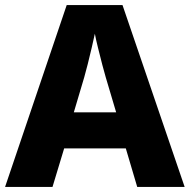

<svg xmlns="http://www.w3.org/2000/svg" viewBox="-20 -737 748 757"><path d="M521 0 476 -152H233L187 0H0L243 -717H463L708 0ZM397 -432Q392 -448 383.5 -481Q375 -514 366.5 -548Q358 -582 354 -604Q349 -581 341.5 -548.5Q334 -516 326 -484.5Q318 -453 312 -432L271 -294H438Z"/></svg>

Font: Noto Sans Cherokee ExtraBold
Style: Regular
Weight: 800
Designer: Monotype Design Team
Foundry: Monotype Imaging Inc.
Version: Version 2.001; ttfautohint (v1.8.4.7-5d5b)